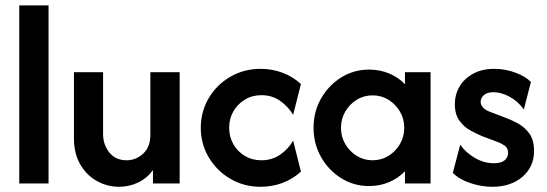

<svg xmlns="http://www.w3.org/2000/svg" viewBox="-20 -687 2048 719"><path d="M52.1 0V-666.7H161.8V0Z M425.7 12.5Q381.9 12.5 343.1 -9Q304.2 -30.6 280.6 -71.2Q256.9 -111.8 256.9 -170.1V-416.7H366V-184.7Q366 -145.8 389.2 -116.3Q412.5 -86.8 454.2 -86.8Q488.9 -86.8 516 -111.5Q543.1 -136.1 543.1 -182.6V-416.7H652.8V0H552.8V-50Q530.6 -19.4 497.2 -3.5Q463.9 12.5 425.7 12.5Z M955.6 12.5Q893.8 12.5 842.7 -17.4Q791.7 -47.2 761.8 -97.6Q731.9 -147.9 731.9 -208.3Q731.9 -269.4 761.8 -319.8Q791.7 -370.1 842.7 -399.7Q893.8 -429.2 955.6 -429.2Q999.3 -429.2 1038.2 -414.6Q1077.1 -400 1106.9 -372.2L1077.8 -256.9Q1060.4 -286.8 1029.9 -308.7Q999.3 -330.6 959 -330.6Q924.3 -330.6 896.9 -313.9Q869.4 -297.2 853.8 -269.8Q838.2 -242.4 838.2 -208.3Q838.2 -175 853.8 -147.2Q869.4 -119.4 896.9 -103.1Q924.3 -86.8 959 -86.8Q999.3 -86.8 1029.9 -108.3Q1060.4 -129.9 1077.8 -160.4L1106.9 -44.4Q1077.1 -16.7 1038.2 -2.1Q999.3 12.5 955.6 12.5Z M1361.8 9.7Q1304.9 9.7 1257.6 -19.8Q1210.4 -49.3 1182.3 -99Q1154.2 -148.6 1154.2 -208.3Q1154.2 -268.8 1182.3 -318.1Q1210.4 -367.4 1257.6 -396.9Q1304.9 -426.4 1361.8 -426.4Q1402.8 -426.4 1437.5 -411.8Q1472.2 -397.2 1496.5 -371.5V-416.7H1592.4V0H1496.5V-45.8Q1472.2 -20.1 1437.5 -5.2Q1402.8 9.7 1361.8 9.7ZM1375 -86.8Q1408.3 -86.8 1435.1 -103.5Q1461.8 -120.1 1477.8 -147.6Q1493.8 -175 1493.8 -208.3Q1493.8 -241.7 1477.8 -269.1Q1461.8 -296.5 1435.1 -313.2Q1408.3 -329.9 1375.7 -329.9Q1342.4 -329.9 1315.6 -313.2Q1288.9 -296.5 1272.9 -269.1Q1256.9 -241.7 1256.9 -208.3Q1256.9 -175 1272.9 -147.6Q1288.9 -120.1 1315.6 -103.5Q1342.4 -86.8 1375 -86.8Z M1823.6 12.5Q1784 12.5 1742.4 -1Q1700.7 -14.6 1675.7 -39.6L1703.5 -145.1Q1723.6 -116 1758 -95.8Q1792.4 -75.7 1829.9 -75.7Q1856.9 -75.7 1869.8 -86.8Q1882.6 -97.9 1882.6 -114.6Q1882.6 -133.3 1869.4 -142Q1856.2 -150.7 1843.1 -155.6L1785.4 -177.1Q1767.4 -184.7 1743.1 -197.6Q1718.7 -210.4 1701 -234.4Q1683.3 -258.3 1683.3 -297.2Q1683.3 -332.6 1700.7 -362.5Q1718.1 -392.4 1751.4 -410.8Q1784.7 -429.2 1830.6 -429.2Q1872.2 -429.2 1910.4 -414.9Q1948.6 -400.7 1968.1 -379.9L1941.7 -277.1Q1920.1 -307.6 1888.5 -324.7Q1856.9 -341.7 1827.8 -341.7Q1804.2 -341.7 1792 -330.9Q1779.9 -320.1 1779.9 -305.6Q1779.9 -295.1 1788.2 -285.1Q1796.5 -275 1815.3 -268.1L1870.1 -247.2Q1891.7 -239.6 1917.4 -226Q1943.1 -212.5 1961.5 -188.2Q1979.9 -163.9 1979.9 -121.5Q1979.9 -62.5 1936.5 -25Q1893.1 12.5 1823.6 12.5Z"/></svg>

Font: Afacad SemiBold
Style: Regular
Weight: 600
Designer: Kristian Moeller
Foundry: Dicotype
Version: Version 1.000